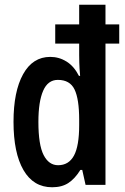

<svg xmlns="http://www.w3.org/2000/svg" viewBox="-20 -873 528 810"><path d="M200 -83Q121 -83 79 -155.5Q37 -228 37 -359Q37 -487 77.5 -560Q118 -633 192 -633Q229 -633 260.5 -613.5Q292 -594 313 -553H318Q315 -587 314.5 -609Q314 -631 314 -641V-689H213V-770H314V-853H425V-770H483V-689H425V-93H341L327 -156H319Q296 -119 268.5 -101Q241 -83 200 -83ZM225 -176Q270 -176 292 -216.5Q314 -257 314 -345V-368Q314 -455 294.5 -495.5Q275 -536 224 -536Q182 -536 162 -490Q142 -444 142 -359Q142 -262 164 -219Q186 -176 225 -176Z"/></svg>

Font: Noto Sans Kannada UI ExtraCondensed SemiBold
Style: Regular
Weight: 600
Width: 2
Designer: Jelle Bosma - Monotype Design Team
Foundry: Monotype Imaging Inc.
Version: Version 2.005; ttfautohint (v1.8.4.7-5d5b)